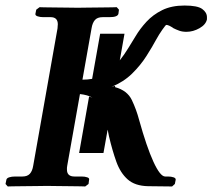

<svg xmlns="http://www.w3.org/2000/svg" viewBox="-20 -673 768 694"><path d="M354 -120H266L302 -324L314 -320Q297 -330 269 -333L223 -74Q222 -70 222 -66.5Q222 -63 222 -60Q222 -35 249 -35H275Q287 -35 295.5 -32Q304 -29 302 -23L300 -8L288 1Q288 1 272.5 0.5Q257 0 234 0Q211 0 188 -0.5Q165 -1 150 -1Q137 -1 113.5 -0.5Q90 0 66 0Q42 0 25 0.5Q8 1 8 1L0 -8L3 -23Q4 -29 13 -32Q22 -35 35 -35H61Q79 -35 88 -45Q97 -55 100 -74L188 -571Q188 -576 188.5 -579.5Q189 -583 189 -585Q189 -611 163 -611H136Q125 -611 116 -614Q107 -617 108 -623L111 -638L123 -647Q123 -647 138.5 -646.5Q154 -646 177 -646Q200 -646 223 -645.5Q246 -645 261 -645Q274 -645 297.5 -645.5Q321 -646 345 -646Q369 -646 385.5 -646.5Q402 -647 402 -647L410 -638L408 -623Q405 -611 376 -611H351Q332 -611 323 -600.5Q314 -590 311 -571L278 -385Q297 -385 313 -388L342 -551H430L413 -455Q429 -475 443 -498Q457 -521 470 -542Q486 -569 509.5 -594.5Q533 -620 566.5 -636.5Q600 -653 647 -653Q694 -653 711 -640.5Q728 -628 728 -611V-603Q724 -584 701 -571Q678 -558 654 -558Q639 -558 628 -562Q617 -566 607 -571Q590 -583 581 -583Q579 -583 567 -566Q555 -549 544 -529Q530 -503 509 -470Q488 -437 457.5 -407Q427 -377 383 -359L396 -363V-358Q440 -346 456.5 -311.5Q473 -277 483 -239Q510 -142 534.5 -88.5Q559 -35 577 -35H587Q599 -35 607.5 -32Q616 -29 615 -23L612 -8L602 1L515 0Q468 -1 441.5 -24.5Q415 -48 400.5 -88.5Q386 -129 374 -180Q373 -184 372.5 -187.5Q372 -191 371 -195Q370 -199 370 -201Q370 -202 369.5 -202.5Q369 -203 369 -204Z"/></svg>

Font: Libertinus Serif SemiBold
Style: Italic
Weight: 600
Italic angle: -11.5°
Designer: Philipp H. Poll, Khaled Hosny
Foundry: Caleb Maclennan
Version: Version 7.051;RELEASE